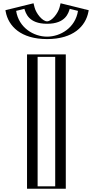

<svg xmlns="http://www.w3.org/2000/svg" viewBox="-20 -1159 578 1179"><path d="M359 -825V0H171V-825ZM374 -1131C374 -1131 363 -1028 269 -1028C175 -1028 164 -1131 164 -1131L38 -1100C50 -993 140 -919 269 -919C398 -919 488 -993 500 -1100ZM344 -810V-15H186V-810ZM385.7 -1112.7 483.2 -1088.7C466.3 -996.7 386.5 -934 269 -934C150.9 -934 71.5 -997.8 54.8 -1088.7L152.3 -1112.7C160 -1082 186.8 -1013 269 -1013C351.8 -1013 378.4 -1083.6 385.7 -1112.7ZM344 -810H186V-15H344ZM385.7 -1112.7C378.4 -1083.6 351.8 -1013 269 -1013C186.8 -1013 160 -1082 152.3 -1112.7L54.8 -1088.7C71.5 -997.8 150.9 -934 269 -934C386.5 -934 466.3 -996.7 483.2 -1088.7ZM359 -825H171V0H359ZM371.2 -1116.3 374.8 -1130.8 500.5 -1099.9 497.9 -1086C479.5 -985.9 392 -919 269 -919C145.3 -919 58.3 -987 40.1 -1086L37.5 -1099.9L163.2 -1130.8L166.8 -1116.3C174.2 -1087.2 197.6 -1028 269 -1028C340.9 -1028 364.2 -1088.6 371.2 -1116.3ZM319 -810V-15H211V-810ZM408.1 -1104.7 458.9 -1092.2C442.7 -988 350.8 -934 269 -934C186.9 -934 95.2 -988.6 79.1 -1092.2L129.9 -1104.7C137.9 -1079.7 154.5 -1013 269 -1013C384 -1013 400.4 -1080.5 408.1 -1104.7ZM384 -825H146V0H384ZM345.9 -1114.1C336.9 -1078.4 298.2 -1028 269 -1028C240.2 -1028 201.4 -1076.9 192.1 -1114.1L185.9 -1138.9L13.3 -1096.4L14.9 -1087.7C31.4 -998.3 108 -919 269 -919C429.2 -919 506.4 -997.2 523.1 -1087.7L524.7 -1096.4L352.1 -1138.9Z"/></svg>

Font: Hussar Outliner
Style: Regular
Weight: 700
Foundry: Cannot Into Space Fonts
Version: Version 0.92